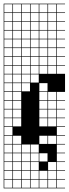

<svg xmlns="http://www.w3.org/2000/svg" viewBox="-20 -785 373 1043"><path d="M0 238.1V-765.1H333.3V-761.9H288.9V-717.5H333.3V-714.3H288.9V-669.8H333.3V-666.7H288.9V-622.2H333.3V-619H288.9V-574.6H333.3V-571.4H288.9V-527H333.3V-523.8H288.9V-479.4H333.3V-476.2H288.9V-431.7H333.3V-428.6H288.9V-384.1H333.3V-285.7H288.9V-241.3H333.3V-238.1H288.9V-193.7H333.3V-190.5H288.9V-146H333.3V-142.9H288.9V-98.4H333.3V-95.2H288.9V-50.8H333.3V-47.6H288.9V-3.2H333.3V0H288.9V44.4H333.3V47.6H288.9V92.1H333.3V95.2H288.9V139.7H333.3V142.9H288.9V187.3H333.3V190.5H288.9V234.9H333.3V238.1ZM241.3 -717.5H285.7V-761.9H241.3ZM193.7 -717.5H238.1V-761.9H193.7ZM146 -717.5H190.5V-761.9H146ZM98.4 -717.5H142.9V-761.9H98.4ZM50.8 -717.5H95.2V-761.9H50.8ZM3.2 -717.5H47.6V-761.9H3.2ZM241.3 -669.8H285.7V-714.3H241.3ZM193.7 -669.8H238.1V-714.3H193.7ZM146 -669.8H190.5V-714.3H146ZM98.4 -669.8H142.9V-714.3H98.4ZM3.2 -669.8H47.6V-714.3H3.2ZM50.8 -669.8H95.2V-714.3H50.8ZM241.3 -622.2H285.7V-666.7H241.3ZM193.7 -622.2H238.1V-666.7H193.7ZM146 -622.2H190.5V-666.7H146ZM98.4 -622.2H142.9V-666.7H98.4ZM3.2 -622.2H47.6V-666.7H3.2ZM50.8 -622.2H95.2V-666.7H50.8ZM241.3 -574.6H285.7V-619H241.3ZM193.7 -574.6H238.1V-619H193.7ZM146 -574.6H190.5V-619H146ZM98.4 -574.6H142.9V-619H98.4ZM3.2 -574.6H47.6V-619H3.2ZM50.8 -574.6H95.2V-619H50.8ZM98.4 -527H142.9V-571.4H98.4ZM241.3 -527H285.7V-571.4H241.3ZM146 -527H190.5V-571.4H146ZM193.7 -527H238.1V-571.4H193.7ZM50.8 -527H95.2V-571.4H50.8ZM3.2 -527H47.6V-571.4H3.2ZM146 -479.4H190.5V-523.8H146ZM193.7 -479.4H238.1V-523.8H193.7ZM3.2 -479.4H47.6V-523.8H3.2ZM50.8 -479.4H95.2V-523.8H50.8ZM241.3 -479.4H285.7V-523.8H241.3ZM98.4 -479.4H142.9V-523.8H98.4ZM146 -431.7H190.5V-476.2H146ZM193.7 -431.7H238.1V-476.2H193.7ZM3.2 -431.7H47.6V-476.2H3.2ZM50.8 -431.7H95.2V-476.2H50.8ZM241.3 -431.7H285.7V-476.2H241.3ZM98.4 -431.7H142.9V-476.2H98.4ZM98.4 -384.1H142.9V-428.6H98.4ZM241.3 -384.1H285.7V-428.6H241.3ZM50.8 -384.1H95.2V-428.6H50.8ZM3.2 -384.1H47.6V-428.6H3.2ZM193.7 -384.1H238.1V-428.6H193.7ZM146 -384.1H190.5V-428.6H146ZM98.4 -336.5H142.9V-381H98.4ZM50.8 -336.5H95.2V-381H50.8ZM3.2 -336.5H47.6V-381H3.2ZM146 -336.5H190.5V-381H146ZM98.4 -288.9H142.9V-333.3H98.4ZM50.8 -288.9H95.2V-333.3H50.8ZM193.7 -288.9H238.1V-333.3H193.7ZM3.2 -288.9H47.6V-333.3H3.2ZM241.3 -241.3H285.7V-285.7H241.3ZM50.8 -241.3H95.2V-285.7H50.8ZM193.7 -241.3H238.1V-285.7H193.7ZM3.2 -241.3H47.6V-285.7H3.2ZM241.3 -193.7H285.7V-238.1H241.3ZM50.8 -193.7H95.2V-238.1H50.8ZM193.7 -193.7H238.1V-238.1H193.7ZM3.2 -193.7H47.6V-238.1H3.2ZM241.3 -146H285.7V-190.5H241.3ZM50.8 -146H95.2V-190.5H50.8ZM3.2 -146H47.6V-190.5H3.2ZM193.7 -146H238.1V-190.5H193.7ZM241.3 -98.4H285.7V-142.9H241.3ZM3.2 -98.4H47.6V-142.9H3.2ZM50.8 -98.4H95.2V-142.9H50.8ZM193.7 -98.4H238.1V-142.9H193.7ZM47.6 -95.2H3.2V-50.8H47.6ZM193.7 -3.2H238.1V-47.6H193.7ZM3.2 -3.2H47.6V-47.6H3.2ZM241.3 -3.2H285.7V-47.6H241.3ZM50.8 -3.2H95.2V-47.6H50.8ZM146 44.4H190.5V0H146ZM98.4 44.4H142.9V0H98.4ZM3.2 44.4H47.6V0H3.2ZM50.8 44.4H95.2V0H50.8ZM193.7 92.1H238.1V47.6H193.7ZM146 92.1H190.5V47.6H146ZM50.8 92.1H95.2V47.6H50.8ZM3.2 92.1H47.6V47.6H3.2ZM98.4 92.1H142.9V47.6H98.4ZM146 139.7H190.5V95.2H146ZM241.3 139.7H285.7V95.2H241.3ZM98.4 139.7H142.9V95.2H98.4ZM50.8 139.7H95.2V95.2H50.8ZM3.2 139.7H47.6V95.2H3.2ZM193.7 187.3H238.1V142.9H193.7ZM146 187.3H190.5V142.9H146ZM241.3 187.3H285.7V142.9H241.3ZM98.4 187.3H142.9V142.9H98.4ZM50.8 187.3H95.2V142.9H50.8ZM3.2 187.3H47.6V142.9H3.2ZM193.7 234.9H238.1V190.5H193.7ZM146 234.9H190.5V190.5H146ZM241.3 234.9H285.7V190.5H241.3ZM98.4 234.9H142.9V190.5H98.4ZM50.8 234.9H95.2V190.5H50.8ZM3.2 234.9H47.6V190.5H3.2Z"/></svg>

Font: Jacquard 12 Charted
Style: Regular
Weight: 400
Designer: Sarah Cadigan-Fried
Version: Version 1.000